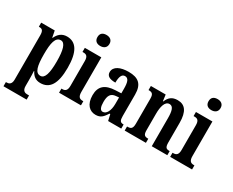

<svg xmlns="http://www.w3.org/2000/svg" viewBox="-132 -1262 2412 1989"><g transform="rotate(30 1074.0 -267.0)"><path d="M10 230H287V180H263C241 180 207 172 207 114V47C207 4 206 -35 204 -65H208C231 -18 266 11 322 11C433 11 491 -74 491 -267C491 -461 432 -546 324 -546C261 -546 223 -509 200 -458H196L181 -536H19V-487H25C55 -487 76 -478 76 -417V113C76 172 42 180 20 180H10ZM286 -54C224 -54 207 -127 207 -269C207 -400 224 -480 288 -480C339 -480 360 -404 360 -268C360 -128 339 -54 286 -54Z M669 -632C709 -632 742 -652 742 -698C742 -745 709 -764 669 -764C628 -764 598 -745 598 -698C598 -652 628 -632 669 -632ZM542 0H804V-49H795C761 -49 738 -63 738 -122V-536H541V-487H554C587 -487 609 -473 609 -418V-121C609 -63 586 -49 551 -49H542Z M982 10C1044 10 1068 -20 1104 -74H1112L1129 0H1286V-49H1283C1246 -49 1234 -65 1234 -120V-377C1234 -502 1175 -548 1060 -548C963 -548 889 -515 889 -448C889 -403 923 -382 995 -382C995 -450 1010 -491 1049 -491C1091 -491 1104 -449 1104 -373V-317L1037 -314C915 -309 855 -260 855 -152C855 -41 912 10 982 10ZM1031 -54C1001 -54 988 -89 988 -147C988 -222 1008 -260 1071 -265L1105 -268V-191C1105 -111 1076 -54 1031 -54Z M1327 0H1581V-49H1577C1541 -49 1521 -58 1521 -115V-313C1521 -394 1538 -471 1593 -471C1638 -471 1651 -420 1651 -335V0H1837V-49H1833C1797 -49 1780 -58 1780 -120V-354C1780 -489 1734 -548 1647 -548C1580 -548 1546 -518 1522 -461H1518L1508 -536H1331V-487H1335C1370 -487 1392 -478 1392 -421V-119C1392 -58 1369 -49 1332 -49H1327Z M1998 -632C2038 -632 2071 -652 2071 -698C2071 -745 2038 -764 1998 -764C1957 -764 1927 -745 1927 -698C1927 -652 1957 -632 1998 -632ZM1871 0H2133V-49H2124C2090 -49 2067 -63 2067 -122V-536H1870V-487H1883C1916 -487 1938 -473 1938 -418V-121C1938 -63 1915 -49 1880 -49H1871Z"/></g></svg>

Font: Noto Serif Tamil ExtraCondensed
Style: Bold Italic
Weight: 700
Width: 2
Italic angle: -12°
Designer: Indian Type Foundry, Tom Grace, and the Monotype Design Team
Foundry: Monotype Imaging Inc.
Version: Version 2.003